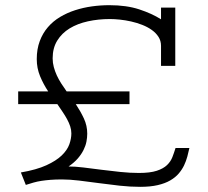

<svg xmlns="http://www.w3.org/2000/svg" viewBox="-20 -703 797 737"><path d="M271 -303.2Q289.1 -275.9 302 -248.3Q314.9 -220.7 314.9 -189.9Q314.9 -175.3 311.8 -159.2Q308.6 -143.1 300.5 -127Q292.5 -110.8 278.6 -94.7Q264.6 -78.6 243.2 -64Q268.1 -64 300.3 -60.1Q332.5 -56.2 368.4 -51.5Q404.3 -46.9 441.7 -43Q479 -39.1 513.2 -39.1Q556.2 -39.1 581.5 -47.4Q606.9 -55.7 621.1 -69.3Q635.3 -83 641.8 -100.1Q648.4 -117.2 653.8 -134.8H707Q703.6 -119.1 699 -101.8Q694.3 -84.5 686.5 -68.1Q678.7 -51.8 666 -36.9Q653.3 -22 633.5 -10.5Q613.8 1 585.4 7.6Q557.1 14.2 518.1 14.2Q480 14.2 439.7 9.8Q399.4 5.4 360.1 0Q320.8 -5.4 284.2 -9.8Q247.6 -14.2 217.8 -14.2Q192.9 -14.2 174.1 -12.7Q155.3 -11.2 139.2 -8.8Q123 -6.3 108.6 -2.2Q94.2 2 79.1 6.8L60.1 -41Q120.1 -51.3 158 -68.6Q195.8 -85.9 217 -106.4Q238.3 -127 246.1 -148.9Q253.9 -170.9 253.9 -190.9Q253.9 -204.6 249.5 -218Q245.1 -231.4 237.5 -245.4Q230 -259.3 220.2 -273.7Q210.4 -288.1 200.2 -303.2H49.8V-352.1H165Q146.5 -379.9 133.8 -410.6Q121.1 -441.4 121.1 -476.1Q121.1 -514.6 132.6 -545.2Q144 -575.7 163.8 -598.6Q183.6 -621.6 210.4 -637.7Q237.3 -653.8 268.3 -663.8Q299.3 -673.8 332.8 -678.5Q366.2 -683.1 399.9 -683.1Q465.8 -683.1 514.6 -667Q563.5 -650.9 598.1 -628.9V-673.8H652.8V-450.2H598.1V-526.9Q598.1 -546.4 588.4 -561.5Q578.6 -576.7 562.5 -588.1Q546.4 -599.6 525.6 -607.7Q504.9 -615.7 483.2 -620.6Q461.4 -625.5 440.2 -627.7Q418.9 -629.9 401.9 -629.9Q357.4 -629.9 317.4 -621.1Q277.3 -612.3 247.3 -594Q217.3 -575.7 199.7 -547.1Q182.1 -518.6 182.1 -479Q182.1 -461.9 186.5 -445.6Q190.9 -429.2 198.2 -413.3Q205.6 -397.5 215.3 -382.3Q225.1 -367.2 235.8 -352.1H477.1V-303.2Z"/></svg>

Font: Stint Ultra Expanded
Style: Regular
Weight: 400
Width: 7
Designer: Astigmatic (AOETI)
Foundry: Astigmatic (AOETI)
Version: Version 1.000